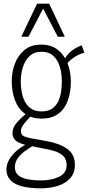

<svg xmlns="http://www.w3.org/2000/svg" viewBox="-20 -830 480 1046"><path d="M202 196Q142 196 100 185Q58 174 36.5 151Q15 128 15 94Q15 63 32 36Q49 9 74.5 -12Q100 -33 126 -45L159 -35Q143 -26 119.5 -9.5Q96 7 78.5 29.5Q61 52 61 81Q61 119 97.5 136Q134 153 202 153Q261 153 302 133Q343 113 343 69Q343 48 333.5 31Q324 14 297 1Q270 -12 216 -21L132 -38Q87 -47 67.5 -62.5Q48 -78 48 -105Q48 -134 70 -160Q92 -186 127 -215L151 -200Q130 -179 112 -157Q94 -135 94 -115Q94 -99 105.5 -91Q117 -83 142 -78L236 -61Q307 -48 347.5 -18Q388 12 388 68Q388 113 362 141.5Q336 170 294 183Q252 196 202 196ZM207 -184Q151 -184 114.5 -211.5Q78 -239 61 -285.5Q44 -332 44 -388Q44 -436 60.5 -481.5Q77 -527 112.5 -557Q148 -587 205 -587Q259 -587 295 -558.5Q331 -530 348.5 -484Q366 -438 366 -387Q366 -330 350 -284Q334 -238 299 -211Q264 -184 207 -184ZM207 -223Q244 -223 266 -239.5Q288 -256 299 -281.5Q310 -307 313.5 -335.5Q317 -364 317 -388Q317 -411 312.5 -438.5Q308 -466 296 -491Q284 -516 262.5 -532Q241 -548 206 -548Q171 -548 149 -531Q127 -514 114.5 -488Q102 -462 97.5 -435Q93 -408 93 -388Q93 -365 97 -336.5Q101 -308 113 -282Q125 -256 147.5 -239.5Q170 -223 207 -223ZM343 -480 331 -505Q342 -529 366 -549.5Q390 -570 425 -583L440 -543Q422 -539 403 -529Q384 -519 368.5 -506.5Q353 -494 343 -480ZM96 -630 182 -810H248L333 -630H295L215 -783L135 -630Z"/></svg>

Font: Oswald ExtraLight
Style: Regular
Weight: 250
Designer: Vernon Adams
Foundry: Vernon Adams
Version: Version 4.103;gftools[0.9.33.dev8+g029e19f]